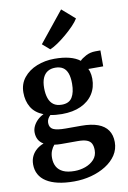

<svg xmlns="http://www.w3.org/2000/svg" viewBox="-119 -960 863 1298"><g transform="rotate(-10 312.5 -310.5)"><path d="M282.1 270Q219.6 270 172.2 259.2Q124.7 248.4 92.6 227.8Q60.4 207.3 44.1 177.4Q27.7 147.5 27.7 109Q27.7 76.9 40.2 51.6Q52.6 26.4 74.1 8.6Q95.5 -9.1 121.8 -18.5Q97.9 -32.4 86.5 -54Q75.2 -75.6 75.2 -103.4Q75.2 -125.1 85.5 -146.3Q95.9 -167.4 114 -185Q132.2 -202.7 155.8 -213.7Q98.9 -236 73.1 -279.6Q47.3 -323.1 47.3 -380.8Q47.3 -440.3 81.6 -482.7Q115.8 -525.1 171.8 -547.6Q227.8 -570 293.1 -570Q352 -570 395.3 -558.7Q438.6 -547.4 467.1 -525.3Q478.7 -539 508.9 -555.2Q539.1 -571.5 575.6 -571.5H609.6V-462.2H507.4Q512.4 -453 515.6 -442Q518.8 -431.1 520.6 -419.1Q522.5 -407.1 522.5 -393.8Q522.8 -333.3 493.7 -288.1Q464.5 -242.9 410.2 -217.9Q355.8 -192.9 279.9 -192.9Q258.1 -192.9 238.2 -194.8Q218.4 -196.6 200.9 -200.4Q189.5 -189.7 183 -177.4Q176.5 -165.2 176.5 -150.2Q176.5 -117.5 201.6 -104.9Q226.8 -92.4 287.2 -92.4H394.2Q462.2 -92.4 507.4 -75.8Q552.6 -59.1 575.2 -26.2Q597.8 6.8 597.8 55.6Q597.8 104.3 571.9 143.8Q545.9 183.2 501.1 211.5Q456.3 239.7 399.8 254.9Q343.2 270 282.1 270ZM297 201Q335.7 201 371.7 188.1Q407.7 175.1 431.2 149.5Q454.6 123.9 454.6 85.6Q454.6 58 445.6 40.3Q436.6 22.6 414.4 14.1Q392.2 5.5 352.1 5.5H238.4Q226.1 5.5 214.4 4.6Q202.7 3.7 192.2 2.1Q178.9 17.2 170.1 38.4Q161.2 59.7 161.2 87.8Q161.2 122.4 175.2 147.8Q189.1 173.1 218.9 187.1Q248.7 201 297 201ZM289.9 -255.5Q340 -255.5 361 -289.7Q382 -323.9 382 -383.5Q382 -427.5 371.7 -455.3Q361.4 -483.1 340.6 -496.3Q319.7 -509.6 288.2 -509.6Q257.6 -509.6 235.8 -496.2Q214.1 -482.8 202.4 -455.7Q190.7 -428.7 190.7 -387Q190.7 -346.7 200.9 -317Q211 -287.3 232.8 -271.4Q254.6 -255.5 289.9 -255.5ZM276.7 -638 227.1 -681.1 396 -890.7 484.6 -813.3Q472.5 -792.5 447.1 -766Q421.7 -739.6 390.7 -713.3Q359.7 -687 329.7 -666.7Q299.8 -646.5 278.5 -638Z"/></g></svg>

Font: Merriweather Light
Style: Regular
Weight: 300
Version: Version 2.100